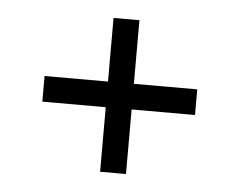

<svg xmlns="http://www.w3.org/2000/svg" viewBox="-35 -472 509 408"><g transform="rotate(5 219.5 -268.0)"><path d="M191.9 -104V-432.1H247.1V-104ZM56.6 -241.7V-296.4H382.3V-241.7Z"/></g></svg>

Font: Harmattan
Style: Regular
Weight: 400
Designer: George W. Nuss III and SIL International
Foundry: SIL International
Version: Version 4.000